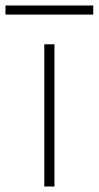

<svg xmlns="http://www.w3.org/2000/svg" viewBox="-76 -678 359 698"><path d="M85 0V-517H122V0ZM-56 -625V-658H263V-625Z"/></svg>

Font: Mona Sans ExtraLight
Style: Regular
Weight: 200
Designer: Deni Anggara
Foundry: GitHub
Version: Version 2.000